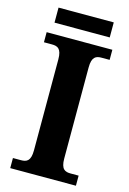

<svg xmlns="http://www.w3.org/2000/svg" viewBox="-128 -912 656 974"><g transform="rotate(15 200.5 -425.0)"><path d="M54 -771H344V-850H54ZM28 0H373V-53H331C302 -53 280 -61 280 -118V-596C280 -653 302 -661 331 -661H373V-714H28V-661H70C99 -661 121 -653 121 -596V-118C121 -61 99 -53 70 -53H28Z"/></g></svg>

Font: Noto Nastaliq Urdu
Style: Bold
Weight: 700
Designer: Monotype Design Team (Patrick Giasson: type design, Kamal Mansour: OpenType code, Glenda Bellarosa). Updated by Simon Co
Foundry: Monotype Imaging Inc., Simon Cozens
Version: Version 3.009